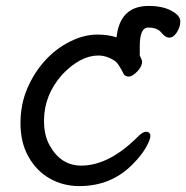

<svg xmlns="http://www.w3.org/2000/svg" viewBox="-20 -610 634 654"><path d="M250 23.9Q195.8 23.9 150.4 -1.5Q105 -26.9 77.4 -75.4Q49.8 -124 49.8 -189.9Q49.8 -254.9 73 -308.8Q96.2 -362.8 133.5 -403.8Q170.9 -444.8 218.5 -468.5Q266.1 -492.2 311 -492.2Q348.1 -492.2 377 -482.9Q388.2 -589.8 486.8 -589.8Q533.2 -589.8 563.7 -573.5Q594.2 -557.1 594.2 -537.1Q594.2 -518.1 582.5 -500Q570.8 -481.9 556.9 -481.9Q543 -481.9 529.5 -499Q516.1 -516.1 484.9 -516.1Q456.1 -516.1 456.1 -453.1V-423.8H455.1Q463.9 -404.8 463.9 -400.9Q463.9 -382.8 447 -366Q430.2 -349.1 418.9 -349.1Q407.2 -349.1 401.9 -356.9Q382.8 -395 372.1 -401.9Q344.2 -420.9 314.9 -420.9Q253.9 -420.9 191.9 -356Q129.9 -286.1 129.9 -199.2Q129.9 -148.9 148.9 -115.2Q187 -45.9 256.8 -45.9Q351.1 -45.9 449.2 -144Q465.8 -161.1 477.1 -161.1Q492.2 -161.1 492.2 -146Q492.2 -134.8 477.5 -108.4Q462.9 -82 433.1 -51.8Q359.9 23.9 250 23.9ZM386.2 -480Q387.2 -479 388.2 -479Q388.2 -479 386.2 -480Z"/></svg>

Font: LXGW WenKai Screen
Style: Regular
Weight: 400
Designer: LXGW / Fontworks Inc.
Foundry: LXGW / Fontworks Inc.
Version: Version 1.510;January 18,2025